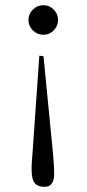

<svg xmlns="http://www.w3.org/2000/svg" viewBox="-20 -519 336 741"><path d="M147.9 -384.8Q170.9 -384.8 187.5 -401.9Q204.1 -418.9 204.1 -441.9Q204.1 -464.8 187.5 -481.9Q170.9 -499 147.9 -499Q124 -499 106.9 -482.2Q89.8 -465.3 89.8 -441.9Q89.8 -418.5 106.9 -401.6Q124 -384.8 147.9 -384.8ZM131.8 -304.2 105 79.1Q104.5 85.4 103.5 97.9Q102.5 110.4 102.1 119.9Q101.6 129.4 102.1 137.2Q102.1 173.8 114.3 188Q126.5 202.1 151.9 202.1Q171.9 202.1 180.4 188.2Q189 174.3 189 155.8Q189 116.7 184.1 68.8L147.9 -301.8Z"/></svg>

Font: Aref Ruqaa
Style: Regular
Weight: 400
Designer: Abdoulla Aref
Version: Version 0.7